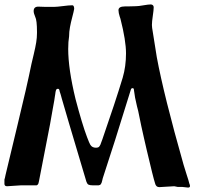

<svg xmlns="http://www.w3.org/2000/svg" viewBox="-20 -684 916 867"><path d="M515 -638Q515 -655 544 -655Q544 -655 556 -655Q562 -655 575.5 -655.5Q589 -656 594 -656Q605 -656 627.5 -660Q650 -664 662 -664Q674 -662 674 -651Q674 -639 670 -612.5Q666 -586 666 -571Q666 -569 666.5 -564.5Q667 -560 667 -558L688 -426Q720 -253 809 60Q813 75 822.5 103.5Q832 132 835 145Q838 151 838 156Q838 163 829 163Q826 163 802 160Q797 160 792 160Q787 160 782 160Q780 160 774.5 158.5Q769 157 767 157Q756 157 732.5 159Q709 161 699 161Q684 161 680 143Q672 119 642 -9Q637 -29 630.5 -59Q624 -89 618 -115L604 -183Q600 -196 590 -243Q585 -273 585 -276Q585 -286 579 -286Q576 -286 572 -283Q491 -20 444 121Q443 125 441.5 131.5Q440 138 439 140.5Q438 143 436 146.5Q434 150 431.5 151Q429 152 425 153H400Q392 153 387 152Q382 151 379 149.5Q376 148 373.5 143.5Q371 139 370 136Q369 133 366.5 124Q364 115 362 109Q273 -189 259 -239Q257 -247 254.5 -255.5Q252 -264 250.5 -268Q249 -272 249 -273Q248 -283 242 -283Q240 -283 238 -282.5Q236 -282 235 -280.5Q234 -279 233 -277Q232 -275 231.5 -272Q231 -269 230.5 -266.5Q230 -264 229.5 -259Q229 -254 228 -250Q227 -239 218 -191L206 -123Q193 -54 156 134Q155 141 153.5 144.5Q152 148 149 151Q146 154 140 153H73Q64 153 42 155Q20 157 12 157Q0 157 0 146V130V127Q1 124 2.5 118Q4 112 5 106Q15 62 58.5 -117Q102 -296 122 -395Q125 -408 132.5 -439.5Q140 -471 143.5 -492.5Q147 -514 147 -535V-540Q147 -593 139 -608Q132 -624 132 -634Q132 -654 153 -654Q164 -653 183 -653H225Q237 -653 264 -656.5Q291 -660 303 -660Q310 -661 312.5 -656.5Q315 -652 315 -644Q313 -632 306.5 -607.5Q300 -583 296 -561.5Q292 -540 292 -520Q288 -496 288 -463Q288 -373 321 -237Q351 -123 373 -65Q384 -36 388 -30Q396 -17 413 -17Q419 -17 423 -18.5Q427 -20 429.5 -24Q432 -28 433.5 -31Q435 -34 437.5 -42Q440 -50 442 -54Q501 -224 534 -333Q549 -384 549 -443Q549 -501 524 -599Q523 -602 520.5 -609.5Q518 -617 516.5 -624.5Q515 -632 515 -638Z"/></svg>

Font: Fedorovsk Unicode
Style: Medium
Weight: 500
Designer: Aleksandr Andreev and Nikita Simmons
Version: Version 3.2